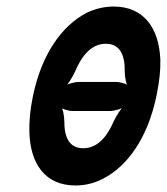

<svg xmlns="http://www.w3.org/2000/svg" viewBox="-20 -558 511 588"><path d="M82 -269 80 -259C72 -220 69 -185 70 -152C73 -58 117 10 211 10C241 10 270 3 296 -11C370 -49 431 -134 458 -259L460 -269C468 -308 472 -343 471 -376C467 -470 422 -538 328 -538C299 -538 270 -531 244 -518C170 -479 109 -394 82 -269ZM335 -307H222C208 -307 186 -301 176 -293L177 -289C187 -297 202 -322 210 -339C230 -387 260 -424 304 -424C348 -424 363 -388 362 -339C362 -322 367 -297 373 -289L376 -293C370 -301 349 -307 335 -307ZM203 -218H316C329 -218 352 -224 362 -232L361 -235C351 -227 336 -203 328 -186C308 -139 278 -104 235 -104C191 -104 177 -139 177 -186C177 -203 172 -228 166 -235L163 -232C169 -224 189 -218 203 -218Z"/></svg>

Font: Asimov
Style: EdgeExtremeIt
Weight: 500
Designer: Google
Version: Version 2.000980: 2014